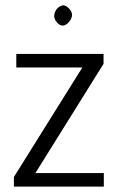

<svg xmlns="http://www.w3.org/2000/svg" viewBox="-20 -687 436 707"><path d="M110.4 -49.8 361.3 -452.1V-488.3H40V-438.5H283.2L31.2 -35.2V0H362.3V-49.8ZM234.4 -606.4Q254.9 -631.8 236.3 -653.3Q234.4 -655.3 233.4 -656.2Q213.9 -677.7 192.4 -657.2Q190.4 -655.3 188.5 -653.3Q169.9 -626 190.4 -603.5Q210 -583 229.5 -601.6Q232.4 -604.5 234.4 -606.4Z"/></svg>

Font: Yaldevi Colombo
Style: Regular
Weight: 400
Designer: Sol Matas, Denzil Rajitha, Kosala Senevirathne and Pathum Egodawatta
Foundry: Mooniak
Version: Version 1.020 ; ttfautohint (v1.6)